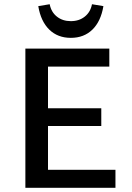

<svg xmlns="http://www.w3.org/2000/svg" viewBox="-20 -888 623 908"><path d="M161 -859 215 -868Q222 -831 249 -809.5Q276 -788 315 -788Q354 -788 381 -809.5Q408 -831 415 -868L469 -859Q457 -787 417 -748Q377 -709 315 -709Q253 -709 213 -748Q173 -787 161 -859ZM207 -85H526V0H100V-658H497V-573H207V-376H459V-292H207Z"/></svg>

Font: EauTest Semibold
Style: Regular
Weight: 600
Designer: Christian Thalmann (Catharsis Fonts)
Version: Version 0.001;PS 000.001;hotconv 1.0.88;makeotf.lib2.5.64775